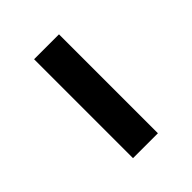

<svg xmlns="http://www.w3.org/2000/svg" viewBox="6 -863 398 398"><g transform="rotate(45 205.0 -663.5)"><path d="M60 -627V-700H350V-627Z"/></g></svg>

Font: ABeeZee
Style: Regular
Weight: 400
Designer: Anja Meiners
Foundry: Anja Meiners
Version: Version 1.001